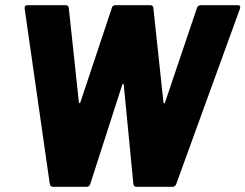

<svg xmlns="http://www.w3.org/2000/svg" viewBox="-20 -720 946 740"><path d="M739 -689 616 -325C615 -320 611 -320 610 -325L571 -690C570 -697 566 -700 559 -700H424C418 -700 412 -696 411 -689L290 -326C289 -321 285 -321 284 -326L245 -690C244 -697 240 -700 233 -700H86C78 -700 74 -696 75 -687L172 -10C173 -4 178 0 184 0H314C321 0 326 -4 328 -11L451 -393C452 -398 456 -398 457 -393L494 -11C495 -4 499 0 505 0H644C651 0 656 -3 659 -10L905 -687C908 -696 904 -700 896 -700H753C747 -700 741 -696 739 -689Z"/></svg>

Font: Barlow ExtraBold
Style: Italic
Weight: 800
Italic angle: -7°
Designer: Jeremy Tribby
Foundry: Tribby Type
Version: Version 1.422;hotconv 1.0.109;makeotfexe 2.5.65596